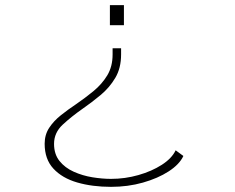

<svg xmlns="http://www.w3.org/2000/svg" viewBox="-20 -520 915 746"><path d="M461.5 -422H407V-500H461.5ZM450.5 -332.5V-308.5Q450.5 -255.5 428 -217.5Q405.5 -179.5 371 -150.8Q336.5 -122 301 -97.5Q257.5 -67 223.8 -35.8Q190 -4.5 190 39Q190 79 211.2 105.5Q232.5 132 266.5 147.2Q300.5 162.5 339 168.8Q377.5 175 411.5 175Q466 175 517.8 160.2Q569.5 145.5 608.5 120.5Q647.5 95.5 662.5 64L692.5 86Q677.5 118.5 635.5 145.8Q593.5 173 535.2 189.5Q477 206 411.5 206Q338.5 206 280 189Q221.5 172 187.5 135.2Q153.5 98.5 153.5 38.5Q153.5 3.5 171 -23.2Q188.5 -50 216.5 -72.2Q244.5 -94.5 276 -115.5Q311 -139.5 343.5 -166.2Q376 -193 396.8 -227.2Q417.5 -261.5 417.5 -308.5V-332.5Z"/></svg>

Font: Trispace SemiExpanded Thin
Style: Regular
Weight: 100
Width: 6
Designer: Tyler Finck
Foundry: Etcetera Type Company
Version: Version 1.210; ttfautohint (v1.8.3)